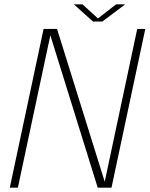

<svg xmlns="http://www.w3.org/2000/svg" viewBox="-20 -872 695 892"><path d="M63 0H25.5L182.5 -737.5H245L468 -23L465 -20.5L617.5 -737.5H655L498 0H434L212 -714L215.5 -715.5ZM323 -852H363L442 -780H427L519.5 -852H562L455.5 -772H412Z"/></svg>

Font: Epilogue ExtraLight
Style: Italic
Weight: 250
Italic angle: -12°
Designer: Tyler Finck
Foundry: Etcetera Type Co
Version: Version 2.112